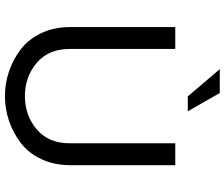

<svg xmlns="http://www.w3.org/2000/svg" viewBox="-88 -836 933 798"><g transform="rotate(90 379.0 -436.5)"><path d="M575 -698H666V-262Q666 -194 640.5 -140.5Q615 -87 572.5 -55Q530 -23 480.5 -6.5Q431 10 379 10Q327 10 277.5 -6.5Q228 -23 185.5 -55Q143 -87 117.5 -140.5Q92 -194 92 -262V-698H183V-259Q183 -171 241 -122Q299 -73 379 -73Q459 -73 517 -122Q575 -171 575 -259ZM267 -883H366L442 -750H380Z"/></g></svg>

Font: Varela
Style: Regular
Weight: 400
Designer: Joe Prince
Foundry: Joe Prince
Version: Version 1.000